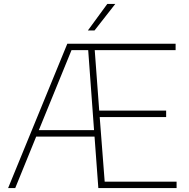

<svg xmlns="http://www.w3.org/2000/svg" viewBox="-20 -964 970 984"><path d="M21.5 0 325 -740H880V-707H465.5L488.5 -397H831.5V-364H491L516.5 -33H885V0H484L464.5 -264H165.5L58 0ZM346.5 -707 179 -297H462L432 -707ZM430.5 -808 530 -944H571L464.5 -808Z"/></svg>

Font: Encode Sans SmExp Th
Style: Regular
Weight: 100
Width: 6
Designer: Multiple Designers
Foundry: Impallari Type
Version: Version 3.002; ttfautohint (v1.8.3) -l 8 -r 50 -G 200 -x 14 